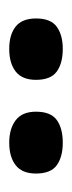

<svg xmlns="http://www.w3.org/2000/svg" viewBox="110 -871 156 416"><g transform="rotate(-90 188.0 -663.0)"><path d="M290 -605Q259 -605 241 -618Q223 -631 223 -663Q223 -693 241 -707Q259 -721 290 -721Q321 -721 338.5 -707Q356 -693 356 -663Q356 -631 338 -618Q320 -605 290 -605ZM87 -605Q56 -605 38 -618Q20 -631 20 -663Q20 -693 38 -707Q56 -721 87 -721Q117 -721 135.5 -707Q154 -693 154 -663Q154 -631 136 -618Q118 -605 87 -605Z"/></g></svg>

Font: Bricolage Grotesque 28pt SemiBold
Style: Regular
Weight: 600
Version: Version 1.001;gftools[0.9.33.dev8+g029e19f]